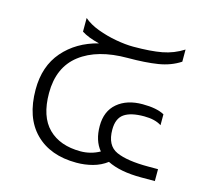

<svg xmlns="http://www.w3.org/2000/svg" viewBox="-86 -642 802 748"><g transform="rotate(15 315.5 -267.5)"><path d="M282 10Q176 10 115.5 -51Q55 -112 55 -225Q55 -319 107.5 -379.5Q160 -440 247 -462Q201 -473 175 -490V-545Q198 -525 234 -511.5Q270 -498 309 -491Q348 -484 379 -484Q449 -484 494.5 -492.5Q540 -501 579 -526V-477Q541 -452 491 -444Q441 -436 370 -436Q248 -436 178.5 -382.5Q109 -329 109 -225Q109 -130 156 -83.5Q203 -37 286 -37Q306 -37 325.5 -42Q345 -47 363 -57Q333 -93 333 -152Q333 -212 371.5 -244.5Q410 -277 473 -277Q530 -277 561 -260V-216Q535 -233 491 -233Q437 -233 410.5 -214.5Q384 -196 384 -151Q384 -87 427.5 -67.5Q471 -48 556 -48H596V0H541Q498 0 464 -6.5Q430 -13 404 -26Q379 -7 347.5 1.5Q316 10 282 10Z"/></g></svg>

Font: Kanit ExtraLight
Style: Regular
Weight: 275
Designer: Katatrad Team
Foundry: CadsonDemak
Version: Version 2.000; ttfautohint (v1.8.3)